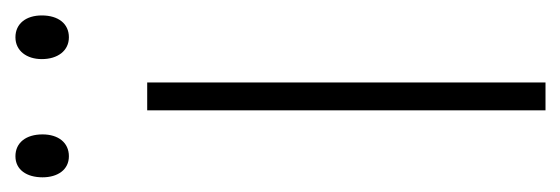

<svg xmlns="http://www.w3.org/2000/svg" viewBox="-278 -480 744 255"><g transform="rotate(-90 94.5 -352.0)"><path d="M-13 -668C-13 -648 -3 -633 15 -633C33 -633 44 -647 44 -668C44 -690 33 -704 15 -704C-3 -704 -13 -689 -13 -668ZM144 -669C144 -648 155 -633 173 -633C191 -633 202 -647 202 -669C202 -690 191 -704 173 -704C155 -704 144 -689 144 -669ZM113 0V-529H76V0Z"/></g></svg>

Font: Noto Sans Arabic UI Cn XLt
Style: Regular
Weight: 200
Width: 3
Designer: Monotype Design Team, Nadine Chahine and Nizar Qandah
Foundry: Monotype Imaging Inc.
Version: Version 2.010